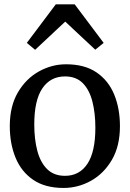

<svg xmlns="http://www.w3.org/2000/svg" viewBox="-20 -872 610 902"><path d="M26 -279.5Q26 -373 64 -437.8Q102 -502.5 162.5 -536.2Q223 -570 290 -570Q378 -570 434 -531.5Q490 -493 516.8 -427.2Q543.5 -361.5 543.5 -279.5Q543.5 -185.5 505.5 -120.8Q467.5 -56 407 -22.5Q346.5 11 279 11Q191.5 11 135.5 -27.5Q79.5 -66 52.8 -131.8Q26 -197.5 26 -279.5ZM285.5 -46Q353 -46 390.5 -102.2Q428 -158.5 428 -272Q428 -340.5 414 -395.2Q400 -450 368.8 -481.5Q337.5 -513 285.5 -513Q217 -513 179 -457Q141 -401 141 -287Q141 -217.5 155.5 -163Q170 -108.5 201.8 -77.2Q233.5 -46 285.5 -46ZM242 -851.5H331L467 -670.5L427.5 -638.5L286.5 -770.5L145 -638L106 -670.5Z"/></svg>

Font: Merriweather
Style: Regular
Weight: 400
Designer: Eben Sorkin
Foundry: Eben Sorkin
Version: Version 2.100; ttfautohint (v1.7.19-72a1) -l 8 -r 50 -G 200 